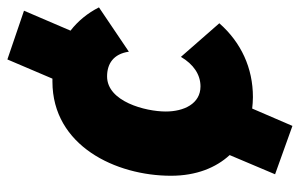

<svg xmlns="http://www.w3.org/2000/svg" viewBox="-166 -527 812 520"><g transform="rotate(-90 240.0 -267.0)"><path d="M237 12C316 12 385 -20 437 -79L346 -183C326 -149 298 -130 266 -130C219 -130 198 -175 198 -224C198 -279 225 -383 293 -383C327 -383 354 -366 360 -324L480 -405C465 -435 443 -462 417 -482L471 -608L339 -653L287 -531H279C105 -531 24 -359 24 -210C24 -141 46 -88 80 -51L28 72L159 119L206 10C216 11 226 12 237 12Z"/></g></svg>

Font: Fixel Text 20240404 ExtraBold
Style: Italic
Weight: 800
Width: 4
Italic angle: -10°
Designer: AlfaBravo + MacPaw
Foundry: Kyrylo Tkachov, Marchela Mozhyna, Serhii Makarenko, Maria Weinstein, Zakhar Kryvoshyya
Version: Version 1.211;Glyphs 3.2 (3225)